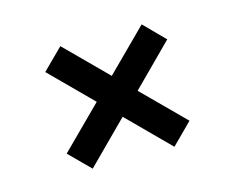

<svg xmlns="http://www.w3.org/2000/svg" viewBox="-56 -534 561 455"><g transform="rotate(-15 225.0 -306.0)"><path d="M71 -206.4 321.9 -456.3 371.3 -406.3 121.4 -156ZM321.9 -156 72 -406.3 122.4 -456.3 372.3 -206.4Z"/></g></svg>

Font: League Mono Thin Condensed
Style: Regular
Weight: 100
Width: 1
Designer: Tyler Finck
Foundry: The League of Moveable Type / Tyler Finck
Version: Version 2.300;RELEASE